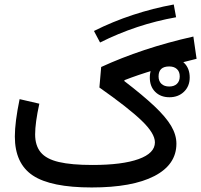

<svg xmlns="http://www.w3.org/2000/svg" viewBox="-20 -826 886 846"><path d="M726.6 -572.8Q766.6 -572.8 791.3 -548.8Q815.9 -524.9 815.9 -484.4Q815.9 -446.3 790.8 -421.9Q765.6 -397.5 726.6 -397.5Q688 -397.5 664.1 -421.1Q640.1 -444.8 640.1 -484.4Q640.1 -523.4 664.3 -548.1Q688.5 -572.8 726.6 -572.8ZM725.6 -533.2Q678.7 -533.2 678.7 -489.3Q678.7 -468.3 691.4 -456.5Q704.1 -444.8 725.6 -444.8Q747.1 -444.8 759.5 -456.5Q772 -468.3 772 -489.3Q772 -510.3 759.5 -521.7Q747.1 -533.2 725.6 -533.2ZM745.6 -806.2 755.9 -750Q580.6 -718.8 420.9 -638.7L394 -689.5Q476.6 -731 565.7 -760.3Q654.8 -789.6 745.6 -806.2ZM66.4 -389.2 153.3 -369.1Q134.8 -284.7 134.8 -233.9Q134.8 -184.6 159.4 -154.8Q184.1 -125 239.5 -112.1Q294.9 -99.1 387.2 -99.1Q518.6 -99.1 590.6 -125Q662.6 -150.9 662.6 -198.7Q662.6 -238.3 604.2 -294.4Q545.9 -350.6 418 -440.4L425.8 -530.8Q513.7 -571.3 616.2 -605.5Q718.8 -639.6 832 -665L846.2 -566.9Q738.8 -541 662.6 -518.3Q586.4 -495.6 528.3 -472.7L527.8 -468.8Q609.9 -405.8 660.4 -358.2Q710.9 -310.5 734.1 -271.2Q757.3 -231.9 757.3 -192.9Q757.3 -100.6 660.2 -50.3Q563 0 384.3 0Q204.1 0 124.8 -52.7Q45.4 -105.5 45.4 -224.6Q45.4 -287.6 66.4 -389.2Z"/></svg>

Font: Estedad-FD Medium
Style: Regular
Weight: 500
Designer: Amin Abedi
Version: Version 7.3